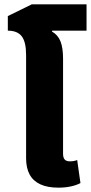

<svg xmlns="http://www.w3.org/2000/svg" viewBox="-20 -853 418 883"><path d="M100 -448V-600Q100 -660 80 -686Q60 -712 16 -712V-779L126 -833H378V-712H220L219 -708Q247 -692 258.5 -662Q270 -632 270 -583V-448ZM249 10Q198 10 165 -5.5Q132 -21 116 -51Q100 -81 100 -125V-548H270V-146Q270 -128 277.5 -119.5Q285 -111 302 -111Q310 -111 319 -112.5Q328 -114 335 -117L350 -11Q331 -1 305 4.5Q279 10 249 10Z"/></svg>

Font: Noto Sans Thai ExtraBold
Style: Regular
Weight: 800
Version: Version 2.001